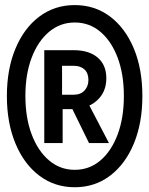

<svg xmlns="http://www.w3.org/2000/svg" viewBox="-20 -748 602 775"><path d="M212.4 -307.6V-365.7H277.8Q305.7 -365.7 321.3 -382.8Q336.9 -399.9 336.9 -425.3Q336.9 -453.1 320.8 -467.8Q304.7 -482.4 277.8 -482.4H212.4V-545.4H277.8Q339.4 -545.4 374.3 -515.6Q409.2 -485.8 409.2 -432.1Q409.2 -376 370.8 -341.8Q332.5 -307.6 269 -307.6ZM158.7 -170.4V-545.4H230.5V-345.2L232.9 -321.8V-170.4ZM339.4 -170.4 269 -314 322.8 -356.4 419.9 -170.4ZM281.7 7.8Q200.7 7.8 138.9 -38.8Q77.1 -85.4 42.5 -168.5Q7.8 -251.5 7.8 -360.4Q7.8 -469.2 42.5 -552Q77.1 -634.8 138.9 -681.2Q200.7 -727.5 281.7 -727.5Q362.8 -727.5 424.3 -681.2Q485.8 -634.8 520.3 -552Q554.7 -469.2 554.7 -360.4Q554.7 -251.5 520.3 -168.5Q485.8 -85.4 424.3 -38.8Q362.8 7.8 281.7 7.8ZM281.7 -62.5Q340.8 -62.5 385.3 -100.3Q429.7 -138.2 454.8 -205.1Q480 -272 480 -360.4Q480 -448.7 454.8 -515.4Q429.7 -582 385.3 -619.6Q340.8 -657.2 281.7 -657.2Q223.1 -657.2 178.2 -619.6Q133.3 -582 107.9 -515.4Q82.5 -448.7 82.5 -360.8Q82.5 -272.5 107.9 -205.3Q133.3 -138.2 178.2 -100.3Q223.1 -62.5 281.7 -62.5Z"/></svg>

Font: Reddit Mono SemiBold
Style: Regular
Weight: 600
Monospace: yes
Designer: Stephen Hutchings
Foundry: Reddit
Version: Version 1.014